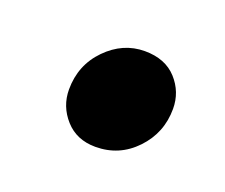

<svg xmlns="http://www.w3.org/2000/svg" viewBox="-45 -200 320 273"><g transform="rotate(20 115.5 -63.0)"><path d="M116.5 13Q88 13 70.8 -6.2Q53.5 -25.5 53.5 -51Q53.5 -88 78.5 -113.5Q103.5 -139 136.5 -139Q167.5 -139 184.8 -120Q202 -101 202 -75.5Q202 -39 177.2 -13Q152.5 13 116.5 13Z"/></g></svg>

Font: Overpass SemiBold
Style: Italic
Weight: 600
Italic angle: -10°
Designer: Delve Withrington, Dave Bailey, Thomas Jockin
Foundry: Delve Fonts LLC
Version: Version 4.000